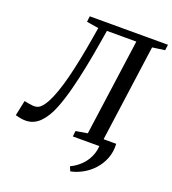

<svg xmlns="http://www.w3.org/2000/svg" viewBox="-196 -867 1077 1202"><g transform="rotate(20 342.0 -266.0)"><path d="M622.5 -49.5Q625.5 4 608 48.5Q590.5 93 559.2 127Q528 161 489 182.2Q450 203.5 411 211L398.5 181.5Q439.5 162.5 471.2 129.5Q503 96.5 518.5 51.2Q534 6 525 -49.5ZM326 -694 313.5 -618.5Q298.5 -526.5 281 -439.2Q263.5 -352 243.5 -276.2Q223.5 -200.5 200.5 -142.5Q172.5 -72 132.5 -32Q92.5 8 38 8Q22 8 6.2 5.2Q-9.5 2.5 -29.5 -3L-8 -105Q8 -101.5 22.5 -99Q37 -96.5 50 -95.5Q81.5 -92.5 101.2 -111.5Q121 -130.5 138.5 -164.5Q155.5 -197.5 171.2 -243Q187 -288.5 201.5 -346Q216 -403.5 230 -472.5Q244 -541.5 257.5 -622.5L269 -692L189.5 -705L194 -743H715L710 -705L627 -693.5L538.5 -50.5L617 -34.5L613 0H351.5L355.5 -37.5L433 -50.5L522 -694Z"/></g></svg>

Font: Merriweather 48pt
Style: Italic
Weight: 400
Italic angle: -7.8°
Version: Version 2.101